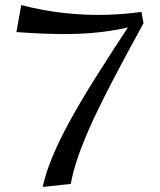

<svg xmlns="http://www.w3.org/2000/svg" viewBox="-20 -729 633 760"><path d="M149 11Q161 -44 186.5 -106Q212 -168 254 -245.5Q296 -323 359.5 -424Q423 -525 511 -658L548 -637Q497 -544 455 -465Q413 -386 380 -319.5Q347 -253 323 -196.5Q299 -140 283.5 -92Q268 -44 260 -1ZM548 -637Q479 -616 413 -606.5Q347 -597 284 -595Q221 -593 161 -595.5Q101 -598 45 -602L64 -709Q152 -686 238.5 -677Q325 -668 402.5 -670.5Q480 -673 540 -682Z"/></svg>

Font: Marhey Light
Style: Regular
Weight: 300
Designer: Nur Syamsi & Bustanul Arifin
Foundry: Namelatype
Version: Version 1.000